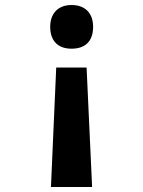

<svg xmlns="http://www.w3.org/2000/svg" viewBox="-20 -560 570 765"><path d="M265 -540C212 -540 180 -507 180 -453C180 -398 210 -366 265 -366C322 -366 351 -398 351 -453C351 -507 320 -540 265 -540ZM325 -291H204L183 185H347Z"/></svg>

Font: Noto Sans Mono Condensed ExtraBold
Style: Regular
Weight: 800
Width: 3
Designer: Monotype Design Team
Foundry: Monotype Imaging Inc.
Version: Version 2.014